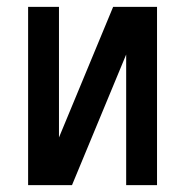

<svg xmlns="http://www.w3.org/2000/svg" viewBox="-20 -540 540 560"><path d="M62 0V-520H152V-139L310 -520H438V0H348V-381L190 0Z"/></svg>

Font: Iosevka Bendy Medium
Style: Regular
Weight: 500
Monospace: yes
Designer: Belleve Invis
Foundry: Belleve Invis
Version: Version 30.1.2